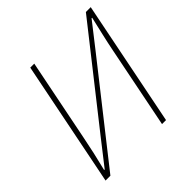

<svg xmlns="http://www.w3.org/2000/svg" viewBox="-173 -806 952 952"><g transform="rotate(-45 303.0 -330.0)"><path d="M40 0H74L460 -490C493 -533 527 -575 560 -618H564C550 -556 534 -492 522 -430L436 0H464L596 -660H562L176 -170C143 -127 109 -85 76 -42H72C88 -106 102 -168 114 -230L200 -660H172Z"/></g></svg>

Font: Source Sans Pro ExtraLight
Style: Italic
Weight: 200
Italic angle: -11°
Designer: Paul D. Hunt
Foundry: Adobe Systems Incorporated
Version: Version 3.006;hotconv 1.0.111;makeotfexe 2.5.65597